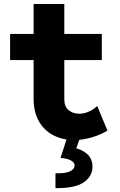

<svg xmlns="http://www.w3.org/2000/svg" viewBox="-20 -696 602 965"><path d="M353.5 7.8Q293.9 7.8 247.8 -16.4Q201.7 -40.5 175.3 -86.9Q148.9 -133.3 148.9 -199.7V-675.8H303.2V-197.3Q303.2 -160.6 324.7 -142.6Q346.2 -124.5 378.9 -124.5Q403.3 -124.5 427.2 -135.5Q451.2 -146.5 468.8 -163.1L520 -39.6Q486.8 -19 441.7 -5.6Q396.5 7.8 353.5 7.8ZM30.8 -394V-525.4H491.7V-394ZM258.8 249.5V174.8Q310.1 176.3 332.5 164.8Q355 153.3 355 134.8Q355 120.6 336.4 110.4Q317.9 100.1 284.2 97.7L315.9 0H380.9L352.5 80.1L347.2 45.9Q391.1 53.7 418 77.9Q444.8 102.1 444.8 142.1Q444.8 190.4 400.4 220.7Q356 251 258.8 249.5Z"/></svg>

Font: Reddit Mono ExtraBold
Style: Regular
Weight: 800
Monospace: yes
Designer: Stephen Hutchings
Foundry: Reddit
Version: Version 1.014